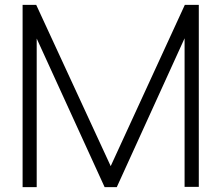

<svg xmlns="http://www.w3.org/2000/svg" viewBox="-20 -770 911 790"><path d="M798 -1H739.5V-612.5L460.5 0H410.5L131 -611.5V0H73V-750H129L435.5 -86.5L740.5 -750H798Z"/></svg>

Font: Russisch Sans Light
Style: Regular
Weight: 300
Designer: Michael Sharanda (font) & Cristiano Sobral (main changes)
Foundry: Michael Sharanda
Version: Version 2.00;September 8, 2020;FontCreator 13.0.0.2681 64-bi